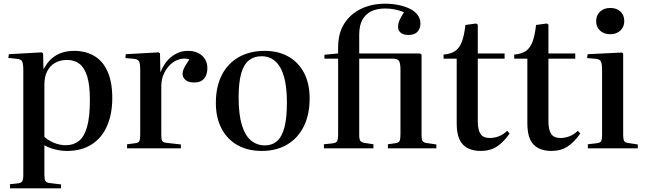

<svg xmlns="http://www.w3.org/2000/svg" viewBox="-20 -802 3495 1038"><path d="M34 216V194L79 189Q94 187 100 178.5Q106 170 106 143V-422Q106 -459 99 -471Q92 -483 70 -484L25 -489L28 -509L206 -519L213 -513L215 -430H217Q235 -464 259.5 -485.5Q284 -507 314.5 -517Q345 -527 380 -527Q444 -527 490.5 -499Q537 -471 562 -414.5Q587 -358 587 -272Q587 -186 559 -121.5Q531 -57 476 -21.5Q421 14 341 14Q310 14 276.5 5.5Q243 -3 220 -17V142Q220 167 225.5 176.5Q231 186 252 188L310 195V216ZM336 -17Q377 -17 406 -39.5Q435 -62 450.5 -115.5Q466 -169 466 -262Q466 -341 451.5 -388.5Q437 -436 409.5 -457Q382 -478 343 -478Q305 -478 277.5 -462Q250 -446 235 -416.5Q220 -387 220 -345V-62Q239 -44 270.5 -30.5Q302 -17 336 -17Z M667 0V-22L713 -28Q729 -30 733.5 -39.5Q738 -49 738 -75V-423Q738 -457 732 -469.5Q726 -482 704 -484L658 -488L660 -509L838 -519L845 -513L847 -414H849Q871 -469 910.5 -498Q950 -527 995 -527Q1044 -527 1072.5 -501Q1101 -475 1101 -434Q1101 -411 1093.5 -393.5Q1086 -376 1070.5 -366Q1055 -356 1030 -356Q998 -356 982.5 -370Q967 -384 967 -403Q967 -413 971 -424Q975 -435 983 -448.5Q991 -462 1004 -481Q979 -489 952 -482Q925 -475 903 -455Q881 -435 866.5 -404.5Q852 -374 852 -336V-74Q852 -50 856.5 -41Q861 -32 878 -30L958 -21V0Z M1396 14Q1320 14 1264.5 -17Q1209 -48 1178 -106.5Q1147 -165 1147 -245Q1147 -334 1179.5 -397Q1212 -460 1271.5 -493.5Q1331 -527 1411 -527Q1484 -527 1538.5 -496.5Q1593 -466 1623.5 -408.5Q1654 -351 1654 -270Q1654 -183 1622.5 -119Q1591 -55 1532.5 -20.5Q1474 14 1396 14ZM1412 -16Q1451 -16 1477.5 -39Q1504 -62 1517.5 -112.5Q1531 -163 1531 -246Q1531 -313 1521.5 -361Q1512 -409 1494 -439Q1476 -469 1451 -483.5Q1426 -498 1394 -498Q1354 -498 1326 -476Q1298 -454 1284 -405Q1270 -356 1270 -275Q1270 -184 1287.5 -126.5Q1305 -69 1337 -42.5Q1369 -16 1412 -16Z M1731 0V-22L1778 -27Q1797 -29 1802.5 -39Q1808 -49 1808 -77V-485H1734V-506L1808 -513V-546Q1808 -624 1842.5 -676.5Q1877 -729 1934.5 -755.5Q1992 -782 2061 -782Q2099 -782 2133.5 -775Q2168 -768 2195 -755Q2222 -742 2237.5 -721.5Q2253 -701 2253 -674Q2253 -649 2237.5 -631Q2222 -613 2188 -613Q2161 -613 2146.5 -625Q2132 -637 2132 -656Q2132 -676 2141 -695Q2150 -714 2164 -736Q2139 -746 2115 -751Q2091 -756 2061 -756Q2021 -756 1989.5 -742Q1958 -728 1940 -696.5Q1922 -665 1922 -615V-513H2250L2259 -507V-72Q2259 -49 2264.5 -40Q2270 -31 2286 -29L2339 -21V0H2077V-22L2118 -28Q2135 -30 2140 -39.5Q2145 -49 2145 -76V-425Q2145 -459 2137.5 -472Q2130 -485 2102 -485H1922V-74Q1922 -49 1928 -40.5Q1934 -32 1954 -29L1999 -22V0Z M2579 14Q2538 14 2508.5 -1Q2479 -16 2464 -48.5Q2449 -81 2449 -135V-485H2378V-507Q2417 -510 2440.5 -526Q2464 -542 2477 -576.5Q2490 -611 2496 -667L2554 -675L2563 -669V-513H2708V-485H2563V-146Q2563 -101 2577.5 -78.5Q2592 -56 2628 -56Q2653 -56 2677.5 -65.5Q2702 -75 2722 -95L2735 -80Q2704 -35 2667.5 -10.5Q2631 14 2579 14Z M2961 14Q2920 14 2890.5 -1Q2861 -16 2846 -48.5Q2831 -81 2831 -135V-485H2760V-507Q2799 -510 2822.5 -526Q2846 -542 2859 -576.5Q2872 -611 2878 -667L2936 -675L2945 -669V-513H3090V-485H2945V-146Q2945 -101 2959.5 -78.5Q2974 -56 3010 -56Q3035 -56 3059.5 -65.5Q3084 -75 3104 -95L3117 -80Q3086 -35 3049.5 -10.5Q3013 14 2961 14Z M3158 0V-22L3208 -28Q3226 -30 3230.5 -40Q3235 -50 3235 -76V-422Q3235 -456 3229 -469Q3223 -482 3200 -484L3154 -488L3157 -509L3341 -518L3349 -513V-73Q3349 -50 3354 -40.5Q3359 -31 3376 -29L3428 -21V0ZM3279 -617Q3245 -617 3224 -636.5Q3203 -656 3203 -688Q3203 -719 3224 -739Q3245 -759 3279 -759Q3314 -759 3334.5 -739.5Q3355 -720 3355 -688Q3355 -657 3334 -637Q3313 -617 3279 -617Z"/></svg>

Font: Literata 60pt Medium
Style: Regular
Weight: 500
Designer: Latin by Veronika Burian and Jose Scaglione. Greek by Irene Vlachou. Cyrillic by Vera Evstafieva.
Foundry: TypeTogether
Version: Version 3.103;gftools[0.9.29]